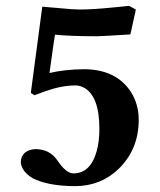

<svg xmlns="http://www.w3.org/2000/svg" viewBox="-20 -633 554 663"><path d="M323.2 -188Q323.2 -303.7 267.6 -331.5Q254.4 -337.9 240.2 -337.9Q193.4 -337.9 137.7 -318.4Q126.5 -314.5 99.1 -304.2L86.4 -312L126 -609.9Q148.4 -608.4 184.1 -605Q231.4 -600.1 255.9 -600.1Q300.8 -600.1 377.4 -607.9Q408.7 -611.3 425.8 -612.8L449.2 -600.1L430.2 -514.2Q337.9 -508.3 314.9 -507.8Q223.6 -507.8 169.9 -513.2Q165.5 -488.3 150.9 -380.9Q202.1 -393.1 269 -394Q379.9 -394 431.2 -316.9Q459 -273.9 459 -219.2Q459 -117.2 389.2 -49.3Q327.1 9.8 238.8 9.8Q144.5 9.3 91.8 -18.1Q55.7 -41 51.8 -70.8Q51.8 -104 82.5 -114.7Q92.3 -117.7 103 -118.2Q152.3 -117.2 178.2 -79.1Q207.5 -35.2 232.9 -34.2Q293.5 -34.2 314.5 -113.3Q323.2 -146.5 323.2 -188Z"/></svg>

Font: Linux Libertine O
Style: Bold
Weight: 700
Designer: Philipp H. Poll
Foundry: Philipp H. Poll
Version: Version 5.0.0